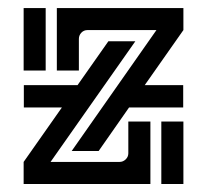

<svg xmlns="http://www.w3.org/2000/svg" viewBox="-20 -460 518 480"><path d="M438.5 -384.8 341.8 -247.1H438V-191.4H302.7L226.6 -82.5H159.2L371.1 -384.8H198.7Q189.5 -384.8 183.3 -378.2Q177.2 -371.6 177.2 -362.8V-283.7H122.1V-439.9H438.5ZM318.4 -356.9 106.4 -55.2H278.8Q287.6 -55.2 294.2 -61.5Q300.8 -67.9 300.8 -76.7V-156.2H356V0H39.1V-55.2L134.8 -191.4H39.6V-247.1H173.8L251 -356.9ZM383.3 0V-156.2H438.5V0ZM94.2 -439.9V-283.7H39.1V-439.9Z"/></svg>

Font: Isar CAT
Style: Regular
Weight: 400
Designer: Digitized by Peter Wiegel
Foundry: CAT-Fonts, Peter Wiegel
Version: Version 1.000; ttfautohint (v1.3)